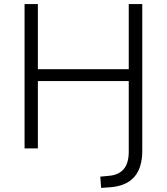

<svg xmlns="http://www.w3.org/2000/svg" viewBox="-20 -725 815 938"><path d="M474 193 470 138 512 134Q560 130 584.5 101Q609 72 609 16V-329H165V0H100V-705H165V-387H609V-705H675V13Q675 54 665 86Q655 118 635.5 140Q616 162 586.5 174.5Q557 187 517 190Z"/></svg>

Font: Nunito Sans 10pt Light
Style: Regular
Weight: 300
Designer: Vernon Adams
Foundry: Vernon Adams
Version: Version 3.101;gftools[0.9.27]